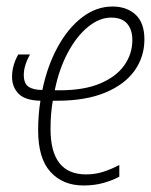

<svg xmlns="http://www.w3.org/2000/svg" viewBox="-20 -559 464 589"><path d="M236 10Q173 10 135 -31.5Q97 -73 97 -159Q97 -207 104 -250Q57 -251 37 -271.5Q17 -292 17 -323Q17 -342 22 -359Q27 -376 36 -392H72Q63 -376 58 -360Q53 -344 53 -329Q53 -303 67.5 -293Q82 -283 110 -283Q125 -356 156.5 -414Q188 -472 231.5 -505.5Q275 -539 325 -539Q369 -539 396 -514Q423 -489 423 -438Q423 -385 393 -342.5Q363 -300 303 -275Q243 -250 156 -250H142Q135 -211 135 -163Q135 -24 244 -24Q273 -24 298.5 -32.5Q324 -41 346 -53V-17Q326 -6 298 2Q270 10 236 10ZM163 -282Q238 -282 287.5 -303Q337 -324 361.5 -359Q386 -394 386 -436Q386 -468 370 -486.5Q354 -505 321 -505Q285 -505 250 -476.5Q215 -448 188 -397.5Q161 -347 148 -282Z"/></svg>

Font: Noto Sans Condensed ExtraLight
Style: Italic
Weight: 200
Width: 3
Italic angle: -12°
Designer: Monotype Design Team
Foundry: Monotype Imaging Inc.
Version: Version 2.013; ttfautohint (v1.8.4.7-5d5b)